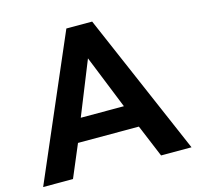

<svg xmlns="http://www.w3.org/2000/svg" viewBox="-110 -813 942 920"><g transform="rotate(-15 361.0 -352.5)"><path d="M511 -161 578 0H729L425 -705H297L-7 0H141L209 -161ZM360 -540 467 -274H253Z"/></g></svg>

Font: Geom SemiBold
Style: Bold
Weight: 600
Version: Version 1.102